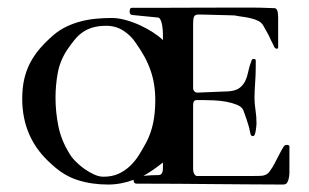

<svg xmlns="http://www.w3.org/2000/svg" viewBox="-20 -495 830 515"><path d="M417 -59.1Q404.8 -49.3 391.8 -40.3Q378.9 -31.2 364.7 -23.4Q374.5 -24.4 386 -24.9Q397.5 -25.4 405.3 -25.4Q417 -25.4 417 -43.9ZM265.6 -425.8Q243.7 -425.8 228.3 -421.1Q212.9 -416.5 200.9 -408Q189 -399.4 179.2 -387.2Q169.4 -375 159.2 -359.9Q140.6 -331.1 134.8 -298.6Q128.9 -266.1 128.9 -232.9Q128.9 -194.8 136.5 -157Q144 -119.1 166 -83.5Q171.9 -73.2 182.6 -62.3Q193.4 -51.3 206.1 -42.2Q218.8 -33.2 232.2 -27.1Q245.6 -21 257.3 -21Q280.3 -21 297.6 -28.8Q314.9 -36.6 328.6 -49.6Q342.3 -62.5 352.8 -79.3Q363.3 -96.2 373 -114.3Q385.3 -138.2 390.9 -165.8Q396.5 -193.4 396.5 -225.6Q396.5 -248.5 393.3 -268.6Q390.1 -288.6 383.5 -307.1Q377 -325.7 367.2 -343.5Q357.4 -361.3 344.2 -379.9Q331.1 -399.9 310.8 -412.8Q290.5 -425.8 265.6 -425.8ZM593.3 -250Q612.8 -251.5 623 -259.5Q633.3 -267.6 638.4 -279.1Q643.6 -290.5 646.2 -304.2Q648.9 -317.9 654.3 -331.1Q655.8 -336.9 659.2 -336.9Q666 -336.9 666 -333.5V-314.5Q666 -304.7 665.5 -293.7Q665 -282.7 664.3 -272Q663.6 -261.2 663.1 -251Q662.6 -240.7 662.6 -232.9Q662.6 -217.3 665.3 -200Q668 -182.6 668 -164.1Q668 -161.6 667.5 -156Q667 -150.4 666 -144.5Q665 -138.7 663.3 -134.3Q661.6 -129.9 658.7 -129.9Q653.3 -129.9 652.1 -135Q650.9 -140.1 649.9 -144.5Q648.9 -150.4 646.5 -158.7Q644 -167 641.1 -175.5Q638.2 -184.1 635.7 -190.9Q633.3 -197.8 632.3 -200.2Q627.9 -209 615.2 -214.1Q602.5 -219.2 586.7 -222.2Q570.8 -225.1 554 -225.8Q537.1 -226.6 524.4 -226.6H509.8Q502 -226.6 500 -223.1Q498 -219.7 498 -212.9V-41.5Q498 -26.9 507.3 -22.9H655.8Q665.5 -22.9 676 -23.2Q686.5 -23.4 689.9 -25.4Q697.3 -27.3 702.4 -34.2Q707.5 -41 710.9 -46.4Q712.4 -48.8 716.6 -56.6Q720.7 -64.5 725.3 -73.5Q730 -82.5 734.1 -90.3Q738.3 -98.1 740.2 -100.6Q742.7 -106.4 750 -106.4Q754.4 -106.4 756.3 -103V-30.3Q756.3 -25.9 755.6 -22.5Q754.9 -19 753.9 -13.7Q752 -6.8 749 -3.4Q746.1 0 737.8 0Q688.5 0 644.3 -0.5Q600.1 -1 554.7 -1.2Q509.3 -1.5 459 -2Q408.7 -2.4 346.7 -2.4Q338.4 -2.4 338.4 -10.7V-12.7Q322.8 -6.8 305.2 -3.4Q287.6 0 270 0Q225.6 0 188.2 -12Q150.9 -23.9 118.7 -54.2Q39.6 -123 39.6 -230Q39.6 -258.8 44.9 -282.5Q50.3 -306.2 61 -326.7Q71.8 -347.2 87.6 -365.5Q103.5 -383.8 124 -401.4Q140.1 -415 158.7 -423.8Q177.2 -432.6 197 -437.7Q216.8 -442.9 237.8 -444.8Q258.8 -446.8 279.3 -446.8Q296.9 -446.8 316.7 -441.4Q336.4 -436 355 -427.5Q373.5 -418.9 389.2 -408.9Q404.8 -398.9 415 -389.6Q415 -387.7 417 -387.7V-404.8Q417 -413.1 415.3 -425Q413.6 -437 408.7 -445.3Q405.3 -447.8 405.3 -447.8L336.9 -454.6Q327.6 -454.6 327.6 -463.9Q327.6 -466.3 328.6 -470.2Q329.6 -474.1 335 -474.1H415Q461.9 -474.1 507.3 -474.4Q552.7 -474.6 590.8 -474.6H660.2Q668 -474.6 676.5 -474.4Q685.1 -474.1 692.9 -473.9Q700.7 -473.6 707 -473.4Q713.4 -473.1 716.8 -473.1Q720.2 -472.7 722.2 -469.7Q724.1 -466.8 724.9 -462.6Q725.6 -458.5 725.8 -454.3Q726.1 -450.2 726.1 -447.8V-368.2Q726.1 -364.3 722.7 -364.3Q717.3 -364.3 714.6 -371.1Q711.9 -377.9 706.5 -387.7Q702.1 -398.4 695.8 -409.2Q689.5 -419.9 686.5 -425.8Q682.1 -434.1 673.1 -438.7Q664.1 -443.4 652.8 -446Q641.6 -448.7 629.9 -450.2Q618.2 -451.7 609.4 -453.6Q606.4 -453.6 594.2 -454.1Q582 -454.6 566.7 -454.8Q551.3 -455.1 536.4 -455.6Q521.5 -456.1 513.2 -456.1Q502.9 -456.1 500.5 -450.4Q498 -444.8 498 -432.6V-258.3Q498 -253.9 501.2 -250.2Q504.4 -246.6 509.8 -246.6Z"/></svg>

Font: IM FELL French Canon SC
Style: Regular
Weight: 400
Designer: Igino Marini
Foundry: Igino Marini
Version: 3.00